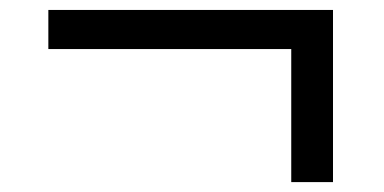

<svg xmlns="http://www.w3.org/2000/svg" viewBox="-20 -392 768 384"><path d="M646 -27.8H562.5V-293.9H76.7V-372.1H646Z"/></svg>

Font: SG Kara Bold
Style: Regular
Weight: 400
Designer: Damoon Khanjanzadeh
Version: Version 1.000